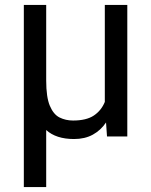

<svg xmlns="http://www.w3.org/2000/svg" viewBox="-20 -548 607 771"><path d="M75.7 -528.3H165.5V-224.6Q165.5 -157.7 180.2 -123Q194.8 -88.4 219.2 -76.2Q243.7 -64 273.4 -64Q326.7 -64 356.7 -84Q386.7 -104 400.9 -138.7V-528.3H491.2V0H409.7L405.8 -56.2Q384.8 -24.9 352.8 -7.3Q320.8 10.3 277.3 10.3Q205.1 10.3 165.5 -25.9V203.1H75.7Z"/></svg>

Font: Vazirmatn RD UI
Style: Regular
Weight: 400
Designer: Saber Rastikerdar
Foundry: Saber Rastikerdar
Version: Version 33.003